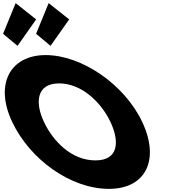

<svg xmlns="http://www.w3.org/2000/svg" viewBox="-250 -1192 1147 1227"><path d="M-230.4 -976 -138 -899 -18.9 -1068 -150.1 -1172ZM-19.4 -976 73 -899 192.1 -1068 60.9 -1172ZM-172.2 -413C-58.3 -172 202.1 15 446.1 15C683.1 15 772.7 -172 658.8 -413C544.8 -654 270.9 -840 41.9 -840C-185.1 -840 -286.2 -654 -172.2 -413ZM30.8 -413C-27.4 -536 -17.5 -659 127.5 -659C273.5 -659 397.6 -536 455.8 -413C513.9 -290 510.1 -167 360.1 -167C206.1 -167 88.9 -290 30.8 -413Z"/></svg>

Font: Hussar
Style: BdOpOblFive
Weight: 700
Foundry: Cannot Into Space Fonts
Version: Version 2.00